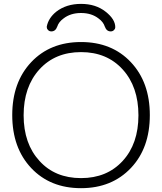

<svg xmlns="http://www.w3.org/2000/svg" viewBox="-20 -980 832 988"><path d="M654.3 -116.2Q555.7 -11.7 397 -11.7Q238.3 -11.7 140.6 -115.2Q43 -218.8 43 -387.7Q43 -556.6 140.6 -660.2Q238.3 -763.7 397 -763.7Q555.7 -763.7 653.3 -660.2Q751 -556.6 751 -387.7Q751 -218.8 654.3 -116.2ZM183.6 -151.4Q263.7 -63.5 397 -63.5Q530.3 -63.5 611.3 -151.9Q692.4 -240.2 692.4 -386.7Q692.4 -533.2 611.3 -622.6Q530.3 -711.9 397 -711.9Q263.7 -711.9 182.6 -622.6Q101.6 -533.2 101.6 -386.7Q101.6 -240.2 183.6 -151.4ZM573.2 -839.8Q573.2 -832 567.4 -826.2Q560.5 -818.4 549.8 -818.4Q528.3 -818.4 519.5 -842.8Q511.7 -867.2 487.3 -884.8Q451.2 -913.1 397 -913.1Q342.8 -913.1 306.6 -884.8Q282.2 -867.2 274.4 -842.8Q265.6 -818.4 244.1 -818.4Q233.4 -818.4 226.6 -826.2Q220.7 -832 220.7 -839.8Q220.7 -841.8 220.7 -843.8Q229.5 -887.7 269.5 -919.9Q321.3 -960 397 -960Q472.7 -960 523.4 -919.9Q573.2 -880.9 573.2 -839.8Z"/></svg>

Font: irohamaru Light
Style: Regular
Weight: 200
Designer: [Source Han Sans]
Ryoko NISHIZUKA  (kana & ideographs); Paul D. Hunt (Latin, Greek & Cyrillic); Wenlong ZHANG  (bopomofo
Version: Version 1.01